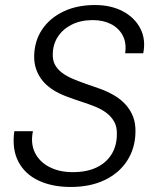

<svg xmlns="http://www.w3.org/2000/svg" viewBox="-20 -732 616 764"><path d="M261 12Q188 12 133.5 -13.5Q79 -39 53 -89Q27 -139 37 -210H111Q101 -161 119 -124.5Q137 -88 176.5 -67.5Q216 -47 269 -47Q326 -47 365 -66Q404 -85 424.5 -119Q445 -153 445 -198Q446 -227 434.5 -247.5Q423 -268 404 -282.5Q385 -297 359 -307.5Q333 -318 303.5 -327.5Q274 -337 245 -348Q178 -373 146.5 -414.5Q115 -456 116 -509Q117 -569 147.5 -614.5Q178 -660 232 -686Q286 -712 358 -712Q421 -712 468 -687.5Q515 -663 538 -619.5Q561 -576 550 -520H478Q484 -561 468.5 -590.5Q453 -620 422 -636Q391 -652 349 -652Q302 -652 266.5 -634.5Q231 -617 211 -587Q191 -557 190 -518Q189 -493 198.5 -475Q208 -457 225.5 -443.5Q243 -430 267 -419.5Q291 -409 320 -399Q349 -389 380 -378Q410 -367 436 -351.5Q462 -336 481 -314.5Q500 -293 510 -266.5Q520 -240 519 -206Q518 -142 486 -92.5Q454 -43 396.5 -15.5Q339 12 261 12Z"/></svg>

Font: DM Sans 20pt Light
Style: Italic
Weight: 300
Italic angle: -10°
Version: Version 4.004;gftools[0.9.30]